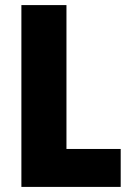

<svg xmlns="http://www.w3.org/2000/svg" viewBox="-20 -734 514 754"><path d="M64 0H454V-149H241V-714H64Z"/></svg>

Font: Noto Sans Georgian Condensed Black
Style: Regular
Weight: 900
Width: 3
Designer: Monotype Design Team, Akaki Razmadze
Foundry: Google LLC
Version: Version 2.005